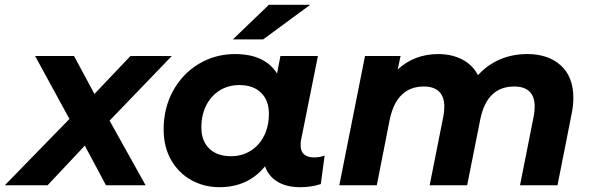

<svg xmlns="http://www.w3.org/2000/svg" viewBox="-73 -771 2462 799"><path d="M383 -269 533 0H368L280 -165L125 0H-53L216 -276L73 -538H235L320 -380L470 -538H642Z M1278 -124 1262 -5Q1222 8 1177 8Q1119 8 1081.5 -15Q1044 -38 1030 -79Q959 8 840 8Q777 8 724 -21Q671 -50 639.5 -104.5Q608 -159 608 -233Q608 -322 647.5 -393.5Q687 -465 755 -505.5Q823 -546 905 -546Q1029 -546 1080 -465L1094 -538H1250L1180 -189Q1178 -181 1178 -167Q1178 -141 1192.5 -128.5Q1207 -116 1233 -116Q1260 -116 1278 -124ZM1046 -298Q1046 -353 1013.5 -385Q981 -417 923 -417Q877 -417 841 -394.5Q805 -372 785 -332Q765 -292 765 -240Q765 -185 797.5 -153Q830 -121 888 -121Q934 -121 970 -143.5Q1006 -166 1026 -206Q1046 -246 1046 -298ZM1046 -751H1218L1022 -607H896Z M2313 -364Q2313 -332 2306 -298L2247 0H2091L2148 -287Q2152 -307 2152 -328Q2152 -369 2130.5 -390Q2109 -411 2067 -411Q1954 -411 1926 -276L1871 0H1715L1772 -287Q1776 -307 1776 -327Q1776 -368 1754.5 -389.5Q1733 -411 1691 -411Q1578 -411 1549 -274L1495 0H1339L1446 -538H1594L1582 -482Q1652 -546 1751 -546Q1807 -546 1850.5 -523.5Q1894 -501 1916 -458Q1955 -501 2007 -523.5Q2059 -546 2121 -546Q2209 -546 2261 -498.5Q2313 -451 2313 -364Z"/></svg>

Font: Montserrat Alternates
Style: Bold Italic
Weight: 700
Italic angle: -11.3°
Designer: Julieta Ulanovsky
Foundry: Julieta Ulanovsky
Version: Version 7.200